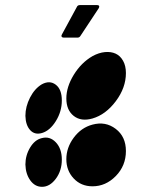

<svg xmlns="http://www.w3.org/2000/svg" viewBox="-20 -720 581 749"><path d="M79.1 -78.1Q80.1 -41.5 98.1 -16.4Q116.2 8.8 144 8.8Q174.3 8.8 197.8 -22.7Q221.2 -54.2 221.2 -97.2Q221.2 -140.1 197.8 -164.8Q174.3 -189.5 143.1 -181.2Q115.7 -174.8 97.4 -144.3Q79.1 -113.8 79.1 -78.1ZM340.8 6.8Q392.6 6.8 431.9 -33.4Q471.2 -73.7 471.2 -130.9Q471.2 -187 431.4 -217.3Q391.6 -247.6 340.8 -233.9Q296.9 -222.2 267.8 -183.1Q238.8 -144 238.8 -99.1Q238.8 -54.2 267.6 -23.7Q296.4 6.8 340.8 6.8ZM79.1 -268.1Q80.1 -231.4 97.9 -212.2Q115.7 -192.9 144 -201.2Q174.8 -210.4 198 -247.8Q221.2 -285.2 221.2 -328.1Q221.2 -371.6 197.5 -389.6Q173.8 -407.7 143.1 -391.1Q115.2 -374.5 97.2 -339.4Q79.1 -304.2 79.1 -268.1ZM238.8 -335.9Q238.8 -290.5 267.6 -267.8Q296.4 -245.1 340.8 -257.8Q392.6 -272.9 431.9 -325.4Q471.2 -377.9 471.2 -435.1Q471.2 -462.9 460.2 -482.7Q449.2 -502.4 431.2 -510.7Q413.1 -519 389.4 -516.8Q365.7 -514.6 340.8 -501Q296.9 -475.6 267.8 -428.2Q238.8 -380.9 238.8 -335.9ZM282.2 -573.2H229Q223.1 -573.2 220.7 -576.7Q218.3 -580.1 221.2 -585L279.8 -692.9Q282.7 -700.2 292 -700.2H358.9Q364.7 -700.2 366.5 -696.8Q368.2 -693.4 365.2 -688L293.9 -580.1Q290 -573.2 282.2 -573.2Z"/></svg>

Font: Gruenseis Font Medium
Style: Regular
Weight: 500
Designer: Jeremy Tribby
Foundry: Tribby Type
Version: Version 1.408;Glyphs 3.1.2 (3151)